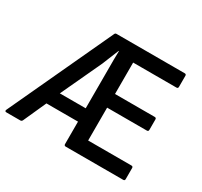

<svg xmlns="http://www.w3.org/2000/svg" viewBox="-137 -838 1075 1022"><g transform="rotate(30 400.0 -327.5)"><path d="M9 0Q-4 0 1 -12L296 -647Q299 -655 307 -655H726Q736 -655 736 -645V-577Q736 -567 726 -567H460V-374H704Q714 -374 714 -364V-300Q714 -290 704 -290H460V-88H726Q736 -88 736 -78V-10Q736 0 726 0H373Q363 0 363 -10V-148H169L106 -8Q102 0 94 0ZM204 -230H363V-481Q363 -507 363 -529.5Q363 -552 364 -582H362Q352 -558 342 -533Q332 -508 321 -481Z"/></g></svg>

Font: Sofia Sans Semi Condensed SemiBold
Style: Regular
Weight: 600
Designer: Botio Nikoltchev, Ani Petrova
Foundry: lettersoup
Version: Version 4.100